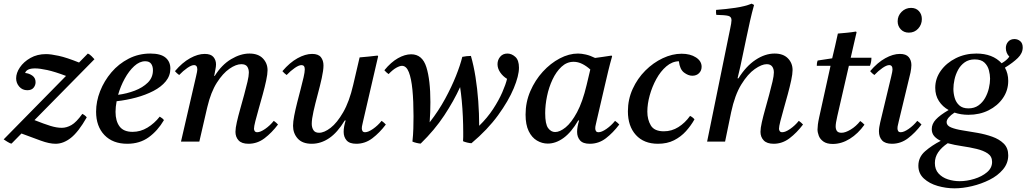

<svg xmlns="http://www.w3.org/2000/svg" viewBox="-43 -772 5597 1047"><path d="M-23 -12 317 -358Q256 -381 215 -390Q174 -399 148 -399Q102 -399 94 -374Q116 -372 133.5 -359.5Q151 -347 151 -324Q151 -307 140 -293.5Q129 -280 106 -280Q79 -280 62 -299.5Q45 -319 45 -345Q45 -374 65.5 -404.5Q86 -435 123 -456Q160 -477 208 -477Q234 -477 277.5 -467.5Q321 -458 388 -431L436 -480Q445 -477 456.5 -465.5Q468 -454 472 -449L145 -117Q198 -96 232 -85.5Q266 -75 294 -75Q320 -75 346.5 -90Q373 -105 406 -151Q422 -143 430 -132Q385 -53 344 -20.5Q303 12 260 12Q226 12 179.5 -5Q133 -22 74 -44L20 11Q13 11 -3 1Q-19 -9 -23 -12Z M886 -398Q886 -359 861 -328.5Q836 -298 793.5 -276Q751 -254 699 -240Q647 -226 593 -220Q587 -189 587 -162Q587 -112 609 -82.5Q631 -53 680 -53Q723 -53 761 -76Q799 -99 828 -136Q844 -127 851 -117Q817 -59 768 -23.5Q719 12 651 12Q572 12 526.5 -35.5Q481 -83 481 -163Q481 -219 503 -275Q525 -331 564.5 -377.5Q604 -424 658.5 -452Q713 -480 777 -480Q833 -480 859.5 -458Q886 -436 886 -398ZM601 -255Q648 -261 691.5 -277.5Q735 -294 763 -321.5Q791 -349 791 -389Q791 -411 781 -424.5Q771 -438 749 -438Q718 -438 689 -411.5Q660 -385 637 -343Q614 -301 601 -255Z M1086 -182 1044 0H944L1026 -355Q1033 -384 1033 -393Q1033 -417 1015 -417Q1001 -417 978.5 -401.5Q956 -386 934 -363Q927 -368 921.5 -373Q916 -378 911 -384Q951 -431 993.5 -454.5Q1036 -478 1073 -478Q1107 -478 1121 -461Q1135 -444 1135 -421Q1135 -409 1131.5 -392.5Q1128 -376 1125 -358H1128Q1166 -419 1217.5 -449.5Q1269 -480 1317 -480Q1365 -480 1390.5 -453.5Q1416 -427 1416 -389Q1416 -368 1408.5 -333Q1401 -298 1390 -258Q1379 -218 1368 -179.5Q1357 -141 1349.5 -111.5Q1342 -82 1342 -70Q1342 -63 1346 -57Q1350 -51 1360 -51Q1377 -51 1403 -69Q1429 -87 1450 -113Q1463 -104 1473 -93Q1439 -48 1399.5 -18Q1360 12 1312 12Q1275 12 1258 -6.5Q1241 -25 1241 -53Q1241 -73 1248.5 -106Q1256 -139 1267 -178Q1278 -217 1288.5 -255.5Q1299 -294 1306.5 -326Q1314 -358 1314 -376Q1314 -396 1305 -409Q1296 -422 1273 -422Q1244 -422 1208 -397Q1172 -372 1139.5 -321Q1107 -270 1088 -190Z M1883 -309 1918 -459Q1942 -461 1967 -463.5Q1992 -466 2016 -469L2019 -465L1937 -111Q1936 -104 1933 -93Q1930 -82 1930 -72Q1930 -63 1934 -57Q1938 -51 1948 -51Q1965 -51 1991 -69Q2017 -87 2038 -113Q2051 -104 2061 -93Q2027 -48 1987.5 -18Q1948 12 1900 12Q1863 12 1847 -6.5Q1831 -25 1831 -53Q1831 -81 1842 -115H1837Q1797 -49 1752 -18.5Q1707 12 1657 12Q1606 12 1580.5 -16.5Q1555 -45 1555 -86Q1555 -108 1561.5 -141.5Q1568 -175 1577.5 -212.5Q1587 -250 1596.5 -286Q1606 -322 1612.5 -350.5Q1619 -379 1619 -394Q1619 -417 1601 -417Q1587 -417 1564.5 -401.5Q1542 -386 1520 -363Q1513 -368 1507.5 -373Q1502 -378 1497 -384Q1537 -431 1579.5 -454.5Q1622 -478 1659 -478Q1693 -478 1707 -460Q1721 -442 1721 -415Q1721 -389 1711.5 -346Q1702 -303 1689 -255Q1676 -207 1666.5 -164.5Q1657 -122 1657 -97Q1657 -77 1666 -62.5Q1675 -48 1697 -48Q1725 -48 1760 -75Q1795 -102 1828.5 -160Q1862 -218 1883 -309Z M2206 0Q2210 -36 2211 -71.5Q2212 -107 2212 -138Q2212 -221 2206 -282.5Q2200 -344 2186.5 -378.5Q2173 -413 2149 -413Q2137 -413 2118 -402.5Q2099 -392 2076 -368Q2069 -373 2063.5 -378Q2058 -383 2053 -389Q2089 -433 2127 -454.5Q2165 -476 2199 -476Q2260 -476 2282 -406Q2304 -336 2304 -215Q2304 -189 2303 -160Q2302 -131 2300 -105Q2349 -168 2384.5 -233.5Q2420 -299 2443.5 -358Q2467 -417 2478 -462Q2503 -467 2525 -467Q2540 -415 2550 -352Q2560 -289 2565 -220.5Q2570 -152 2570 -86Q2615 -130 2646 -177.5Q2677 -225 2696 -268.5Q2715 -312 2722 -342Q2699 -356 2684.5 -377.5Q2670 -399 2670 -422Q2670 -445 2684.5 -462.5Q2699 -480 2724 -480Q2747 -480 2767 -462Q2787 -444 2787 -403Q2787 -359 2758.5 -290.5Q2730 -222 2673 -143.5Q2616 -65 2528 9Q2520 9 2505 5.5Q2490 2 2482 -2Q2483 -13 2483 -25.5Q2483 -38 2483 -51Q2483 -91 2481 -136Q2479 -181 2475 -223Q2471 -265 2466 -297Q2432 -222 2379.5 -142.5Q2327 -63 2251 11Q2244 11 2229 7.5Q2214 4 2206 0Z M2944 11Q2913 11 2885 -5.5Q2857 -22 2840 -57Q2823 -92 2823 -147Q2823 -215 2849 -275Q2875 -335 2917 -381Q2959 -427 3009.5 -453.5Q3060 -480 3109 -480Q3128 -480 3152 -474.5Q3176 -469 3202 -456Q3223 -459 3245.5 -462Q3268 -465 3292 -469L3295 -465Q3283 -423 3274 -385.5Q3265 -348 3256 -309L3210 -111Q3209 -104 3206 -93Q3203 -82 3203 -72Q3203 -63 3207 -57Q3211 -51 3221 -51Q3238 -51 3264 -69Q3290 -87 3311 -113Q3324 -104 3334 -93Q3300 -48 3261 -18Q3222 12 3173 12Q3136 12 3120 -6.5Q3104 -25 3104 -53Q3104 -80 3115 -115H3110Q3073 -51 3030.5 -20Q2988 11 2944 11ZM3176 -393Q3155 -412 3132 -423.5Q3109 -435 3085 -435Q3048 -435 3019 -408Q2990 -381 2970 -338.5Q2950 -296 2940 -247.5Q2930 -199 2930 -155Q2930 -95 2946 -73.5Q2962 -52 2984 -52Q3010 -52 3041.5 -77.5Q3073 -103 3103.5 -159.5Q3134 -216 3156 -309Z M3545 12Q3468 12 3424.5 -36Q3381 -84 3381 -165Q3381 -230 3407 -287Q3433 -344 3476 -387Q3519 -430 3571 -454.5Q3623 -479 3674 -479Q3721 -479 3752 -459Q3783 -439 3783 -408Q3783 -387 3769 -373Q3755 -359 3732 -359Q3710 -359 3687 -376.5Q3664 -394 3659 -438Q3622 -437 3590.5 -410Q3559 -383 3536 -341Q3513 -299 3500 -252Q3487 -205 3487 -163Q3487 -120 3506 -88Q3525 -56 3577 -56Q3620 -56 3656.5 -79Q3693 -102 3720 -140Q3736 -132 3744 -121Q3725 -87 3697.5 -56.5Q3670 -26 3632.5 -7Q3595 12 3545 12Z M3944 -160 3911 0H3813L3939 -617Q3942 -631 3944 -643Q3946 -655 3946 -662Q3946 -681 3928.5 -685.5Q3911 -690 3863 -691Q3862 -698 3861.5 -704.5Q3861 -711 3862 -718Q3916 -722 3967.5 -729.5Q4019 -737 4056 -752L4069 -745Q4057 -702 4047 -657.5Q4037 -613 4027 -565L3995 -413L3979 -345H3984Q4025 -411 4077 -445.5Q4129 -480 4181 -480Q4228 -480 4253.5 -454Q4279 -428 4279 -390Q4279 -369 4271.5 -334Q4264 -299 4253 -258.5Q4242 -218 4231 -179.5Q4220 -141 4212.5 -111.5Q4205 -82 4205 -70Q4205 -63 4209 -57Q4213 -51 4223 -51Q4240 -51 4266 -69Q4292 -87 4313 -113Q4326 -104 4336 -93Q4302 -48 4262.5 -18Q4223 12 4176 12Q4139 12 4121.5 -6.5Q4104 -25 4104 -53Q4104 -73 4111.5 -106Q4119 -139 4130 -178Q4141 -217 4151.5 -256Q4162 -295 4169.5 -327Q4177 -359 4177 -377Q4177 -397 4167.5 -409.5Q4158 -422 4138 -422Q4111 -422 4073 -395.5Q4035 -369 3999.5 -311.5Q3964 -254 3944 -160Z M4701 -413H4586L4523 -139Q4514 -100 4514 -83Q4514 -67 4521 -57.5Q4528 -48 4546 -48Q4567 -48 4596 -65.5Q4625 -83 4648 -112Q4661 -103 4671 -92Q4636 -43 4591 -15Q4546 13 4498 13Q4466 13 4447.5 0Q4429 -13 4422 -31.5Q4415 -50 4415 -66Q4415 -77 4417 -93Q4419 -109 4424 -132L4486 -413H4411Q4411 -421 4412 -428Q4413 -435 4416 -442L4495 -454Q4502 -483 4510.5 -519.5Q4519 -556 4526 -589Q4550 -591 4575.5 -593.5Q4601 -596 4625 -600L4628 -596Q4621 -566 4614 -535.5Q4607 -505 4596 -457H4709Q4709 -445 4707 -434.5Q4705 -424 4701 -413Z M4959 -113Q4972 -104 4982 -93Q4948 -48 4908.5 -18Q4869 12 4821 12Q4784 12 4767 -6.5Q4750 -25 4750 -56Q4750 -67 4752 -79.5Q4754 -92 4757 -105L4817 -355Q4824 -384 4824 -393Q4824 -417 4806 -417Q4792 -417 4769.5 -401.5Q4747 -386 4725 -363Q4718 -368 4712.5 -373Q4707 -378 4702 -384Q4742 -431 4784.5 -454.5Q4827 -478 4864 -478Q4898 -478 4912.5 -460.5Q4927 -443 4927 -417Q4927 -408 4925.5 -397.5Q4924 -387 4922 -376L4858 -110Q4857 -103 4854 -92.5Q4851 -82 4851 -72Q4851 -63 4855 -57Q4859 -51 4869 -51Q4886 -51 4912 -69Q4938 -87 4959 -113ZM4913 -594Q4886 -594 4869 -612Q4852 -630 4852 -656Q4852 -686 4873.5 -707.5Q4895 -729 4925 -729Q4952 -729 4968 -711.5Q4984 -694 4984 -668Q4984 -638 4964 -616Q4944 -594 4913 -594Z M5162 255Q5116 255 5070.5 242Q5025 229 4995 201.5Q4965 174 4965 132Q4965 85 5001.5 53Q5038 21 5087 -4Q5065 -14 5051.5 -29.5Q5038 -45 5038 -68Q5038 -96 5060 -120Q5082 -144 5130 -172Q5097 -190 5077 -221Q5057 -252 5057 -293Q5057 -344 5087.5 -386.5Q5118 -429 5169 -454.5Q5220 -480 5281 -480Q5370 -480 5419 -427Q5447 -443 5461 -463Q5442 -483 5442 -510Q5442 -530 5454.5 -544.5Q5467 -559 5489 -559Q5507 -559 5520.5 -547.5Q5534 -536 5534 -513Q5534 -482 5507.5 -456Q5481 -430 5437 -403Q5455 -371 5455 -331Q5455 -279 5426 -237Q5397 -195 5348 -170.5Q5299 -146 5238 -146Q5197 -146 5162 -158Q5142 -145 5130.5 -131.5Q5119 -118 5119 -106Q5119 -87 5143.5 -77Q5168 -67 5206 -61Q5244 -55 5287 -47.5Q5330 -40 5368 -26.5Q5406 -13 5430.5 11Q5455 35 5455 75Q5455 118 5426.5 152Q5398 186 5353 208.5Q5308 231 5257.5 243Q5207 255 5162 255ZM5125 9Q5091 32 5073 58.5Q5055 85 5055 117Q5055 152 5075 174Q5095 196 5126 206Q5157 216 5190 216Q5229 216 5270 203.5Q5311 191 5339 167.5Q5367 144 5367 111Q5367 81 5343.5 65Q5320 49 5282.5 40Q5245 31 5203.5 25Q5162 19 5125 9ZM5238 -181Q5270 -181 5292.5 -197Q5315 -213 5329 -238Q5343 -263 5349.5 -291Q5356 -319 5356 -343Q5356 -365 5349.5 -389.5Q5343 -414 5325 -431Q5307 -448 5272 -448Q5240 -448 5217.5 -432Q5195 -416 5181.5 -391Q5168 -366 5162 -338.5Q5156 -311 5156 -287Q5156 -263 5163 -238.5Q5170 -214 5188 -197.5Q5206 -181 5238 -181Z"/></svg>

Font: Tiro Devanagari Sanskrit
Style: Italic
Weight: 400
Italic angle: -11°
Designer: Devanagari: John Hudson & Fiona Ross, assisted by Paul Hanslow. Latin: John Hudson with Paul Hanslow, assisted by Kaja S
Foundry: Tiro Typeworks Ltd.
Version: Version 1.52